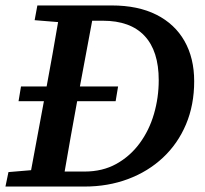

<svg xmlns="http://www.w3.org/2000/svg" viewBox="-25 -684 751 704"><path d="M102 -610 112 -664H385Q481 -664 548.5 -630Q616 -596 651.5 -533.5Q687 -471 687 -386Q687 -299 657 -228Q627 -157 572.5 -106Q518 -55 444.5 -27.5Q371 0 285 0H-5L6 -53L89 -60L136 -313H43L52 -367H146Q157 -426 167.5 -485Q178 -544 188 -603ZM399 -313H258L257 -308Q245 -244 234 -181Q223 -118 212 -55H285Q351 -55 401.5 -83Q452 -111 487 -158.5Q522 -206 539.5 -266Q557 -326 557 -390Q557 -497 505 -552.5Q453 -608 352 -608H313L268 -367H408Z"/></svg>

Font: Source Serif 4 SmText Semibold
Style: Italic
Weight: 600
Italic angle: -12°
Designer: Frank Grießhammer
Foundry: Adobe
Version: Version 4.005;hotconv 1.1.0;makeotfexe 2.6.0